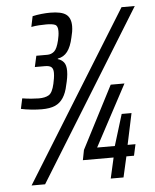

<svg xmlns="http://www.w3.org/2000/svg" viewBox="-51 -734 628 778"><g transform="rotate(-5 263.0 -345.5)"><path d="M114 -304Q95 -304 71 -306.5Q47 -309 30 -313L39 -355Q58 -352 76 -350.5Q94 -349 106 -349Q132 -349 147 -358Q162 -367 170 -403Q172 -412 174 -424Q176 -436 176 -447Q176 -463 168.5 -470Q161 -477 142 -477H101L111 -522H156Q172 -522 184 -532.5Q196 -543 204 -577Q206 -586 207.5 -595Q209 -604 209 -614Q209 -635 198 -640Q187 -645 162 -645Q149 -645 132.5 -644Q116 -643 101 -640L110 -683Q127 -687 146.5 -689Q166 -691 182 -691Q228 -691 247 -676.5Q266 -662 266 -629Q266 -618 264 -606Q262 -594 259 -583Q251 -546 236 -526.5Q221 -507 197 -503L196 -501Q211 -497 220.5 -485.5Q230 -474 230 -450Q230 -437 227.5 -422Q225 -407 221 -392Q215 -362 202 -342Q189 -322 168.5 -313Q148 -304 114 -304ZM46 0 472 -688H526L101 0ZM368 0 387 -84H262L270 -125L401 -379H457L324 -130H396L435 -257H475L448 -130H480L470 -84H439L420 0Z"/></g></svg>

Font: Saira Condensed
Style: Italic
Weight: 400
Width: 3
Italic angle: -12°
Designer: Hector Gatti with collaboration of the Omnibus-Type team
Foundry: Omnibus-Type
Version: Version 1.100